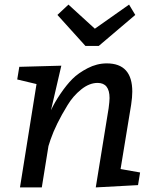

<svg xmlns="http://www.w3.org/2000/svg" viewBox="-20 -816 680 836"><path d="M397 0 453 -345Q457 -375 457 -389Q457 -455 405 -455Q369 -455 333.5 -426.5Q298 -398 274 -358Q223 -275 200 -208L191 -180L162 0H67L139 -450L55 -470L64 -525L247 -530L202 -336Q217 -369 243.5 -408Q270 -447 295.5 -472.5Q321 -498 361.5 -519Q402 -540 445 -540Q556 -540 556 -417Q556 -393 551 -360L505 -80L590 -65L581 -10ZM393 -691 542 -796 569 -751 410 -616H352L230 -751L278 -796Z"/></svg>

Font: Bitter
Style: Italic
Weight: 400
Italic angle: -9°
Designer: Sol Matas
Foundry: Sol Matas
Version: Version 1.001